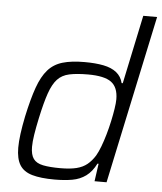

<svg xmlns="http://www.w3.org/2000/svg" viewBox="-53 -790 712 844"><g transform="rotate(5 303.0 -367.5)"><path d="M219 8Q158 8 120 -3Q82 -14 65 -41.5Q48 -69 48 -118Q48 -144 52.5 -178.5Q57 -213 66 -257Q83 -336 101 -386.5Q119 -437 144.5 -466Q170 -495 209 -506.5Q248 -518 306 -518Q354 -518 389.5 -511Q425 -504 447 -486.5Q469 -469 476 -440H481L545 -743H606L448 0H395L406 -78H401Q383 -42 357 -23Q331 -4 297 2Q263 8 219 8ZM240 -44Q283 -44 311 -51Q339 -58 358 -73.5Q377 -89 392 -113Q402 -130 411.5 -155Q421 -180 429.5 -209.5Q438 -239 444.5 -269Q451 -299 455 -325Q459 -351 459 -367Q459 -420 428.5 -442.5Q398 -465 326 -465Q276 -465 243.5 -458Q211 -451 191 -429.5Q171 -408 156.5 -366.5Q142 -325 127 -255Q118 -213 113 -181Q108 -149 108 -127Q108 -92 121 -74Q134 -56 163.5 -50Q193 -44 240 -44Z"/></g></svg>

Font: Saira Thin Light
Style: Italic
Weight: 300
Italic angle: -12°
Version: Version 1.101